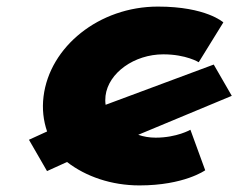

<svg xmlns="http://www.w3.org/2000/svg" viewBox="-20 -548 745 583"><path d="M475.8 -383C545.2 -383 583.4 -359 583.4 -359L658.2 -480C658.2 -480 606.1 -528 459.5 -528C280.7 -528 130.7 -406 112.2 -255C107.5 -217.2 111.8 -181.4 123 -148.8L67.9 -123.6L122.8 -28.5L183.5 -56.1C240.5 -11.9 318.6 15 403.4 15C539.4 15 603.1 -31 603.1 -31L558.2 -154C558.2 -154 516.8 -130 452.6 -130C433.6 -130 415.8 -133.1 399.7 -138.7L683.8 -257L629 -352L300.7 -229.8C299.4 -238.6 299.3 -247.7 300.4 -257C309 -327 388 -383 475.8 -383Z"/></svg>

Font: Hussar
Style: BdSuprExtOblOne
Weight: 700
Foundry: Cannot Into Space Fonts
Version: Version 2.00